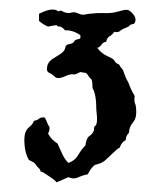

<svg xmlns="http://www.w3.org/2000/svg" viewBox="-20 -631 329 396"><path d="M152.3 -600.6 163.1 -602.5Q179.7 -604.5 194.3 -604Q209 -603.5 218.8 -606Q228.5 -608.4 233.9 -609.9Q239.3 -611.3 243.7 -610.4Q248 -609.4 254.4 -602.1Q260.7 -594.7 259.3 -587.9Q257.8 -581.1 253.4 -581.1Q249 -581.1 245.1 -576.2Q230.5 -570.3 227.1 -566.9Q223.6 -563.5 215.8 -565.4Q211.9 -559.6 206.1 -556.2Q200.2 -552.7 199.2 -544.9Q192.4 -543.9 189.5 -539.1Q186.5 -534.2 180.7 -532.2Q189.5 -520.5 201.7 -515.1Q213.9 -509.8 215.3 -506.8Q216.8 -503.9 219.7 -501Q226.6 -498 227.1 -495.6Q227.5 -493.2 230.5 -490.7Q233.4 -488.3 236.3 -479Q239.3 -469.7 245.1 -460Q250 -446.3 253.4 -440.9Q256.8 -435.5 257.8 -432.6Q255.9 -421.9 259.8 -414.1Q263.7 -389.6 254.9 -379.4Q246.1 -369.1 246.1 -357.4Q239.3 -350.6 239.3 -341.8Q231.4 -338.9 226.6 -326.2Q221.7 -324.2 212.4 -314.9Q203.1 -305.7 196.3 -299.8Q189.5 -293.9 175.8 -291Q167 -284.2 161.1 -271.5Q150.4 -269.5 141.1 -265.1Q131.8 -260.7 121.1 -265.6L96.7 -254.9Q91.8 -260.7 84 -265.6L72.3 -273.4Q68.4 -276.4 63.5 -277.3Q63.5 -281.2 60.5 -283.7Q57.6 -286.1 54.2 -291Q50.8 -295.9 46.9 -297.4Q43 -298.8 39.1 -301.8Q32.2 -314.5 30.8 -330.6Q29.3 -346.7 31.7 -355.5Q34.2 -364.3 41 -369.6Q47.9 -375 49.8 -381.8Q56.6 -382.8 60.5 -386.2Q64.5 -389.6 72.3 -388.7Q75.2 -383.8 77.1 -378.4Q79.1 -373 82 -369.1Q83 -362.3 79.1 -355.5Q85.9 -342.8 98.6 -335Q103.5 -324.2 108.4 -313.5Q113.3 -302.7 121.1 -294.9Q134.8 -299.8 141.1 -311Q147.5 -322.3 156.2 -331.1Q158.2 -346.7 164.6 -350.6Q170.9 -354.5 173.8 -362.3Q173.8 -370.1 175.8 -371.1Q182.6 -374 178.7 -404.3Q178.7 -436.5 170.9 -449.2Q170.9 -461.9 168.9 -466.8Q163.1 -472.7 161.6 -475.6Q160.2 -478.5 157.2 -480.5L145.5 -482.4Q134.8 -476.6 131.8 -477.5Q128.9 -478.5 123.5 -477.1Q118.2 -475.6 110.4 -472.2Q102.5 -468.8 95.7 -470.7Q86.9 -478.5 83 -480Q79.1 -481.4 77.1 -485.4Q75.2 -501 88.9 -509.8Q94.7 -513.7 100.6 -517.1Q106.4 -520.5 109.9 -523.9Q113.3 -527.3 114.3 -531.7Q115.2 -536.1 117.2 -538.1Q121.1 -540 126.5 -541Q131.8 -542 133.8 -546.9Q136.7 -549.8 142.1 -550.3Q147.5 -550.8 145.5 -558.6Q129.9 -569.3 114.3 -568.4Q107.4 -576.2 103 -576.2Q98.6 -576.2 96.7 -579.1Q93.8 -579.1 79.1 -576.2Q69.3 -580.1 60.5 -587.9V-602.5Q88.9 -617.2 100.6 -607.4Q104.5 -610.4 108.4 -607.9Q112.3 -605.5 117.2 -604.5Q122.1 -603.5 127 -605Q131.8 -606.4 136.7 -605Q141.6 -603.5 144.5 -602.1Q147.5 -600.6 152.3 -600.6Z"/></svg>

Font: Mountains of Christmas
Style: Bold
Weight: 700
Designer: Crystal Kluge
Foundry: Font Diner, Inc DBA Tart Workshop
Version: Version 1.002